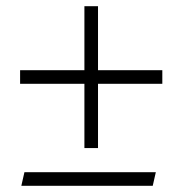

<svg xmlns="http://www.w3.org/2000/svg" viewBox="-20 -601 590 621"><path d="M297 -374H505V-330H297V-122H253V-330H45V-374H253V-581H297ZM49 0 59 -44H484L474 0Z"/></svg>

Font: EauTest Semilight
Style: Italic
Weight: 300
Italic angle: -12°
Designer: Christian Thalmann (Catharsis Fonts)
Version: Version 0.001;PS 000.001;hotconv 1.0.88;makeotf.lib2.5.64775